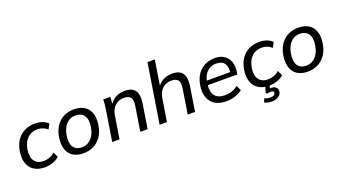

<svg xmlns="http://www.w3.org/2000/svg" viewBox="-68 -1392 3986 2241"><g transform="rotate(-20 1924.5 -271.5)"><path d="M261 9Q184 9 131.5 -24Q79 -57 57 -118.5Q35 -180 48 -265Q68 -386 142 -449Q216 -512 324 -512Q371 -512 414 -497Q457 -482 484 -453L450 -391Q424 -416 391 -427.5Q358 -439 327 -439Q254 -439 204.5 -392.5Q155 -346 140 -257Q125 -166 161.5 -115.5Q198 -65 274 -65Q307 -65 344.5 -77.5Q382 -90 414 -119L443 -55Q412 -25 361.5 -8Q311 9 261 9Z M742 9Q666 9 614.5 -23Q563 -55 542.5 -116.5Q522 -178 535 -265Q548 -345 586 -400.5Q624 -456 680.5 -484Q737 -512 807 -512Q885 -512 936 -480Q987 -448 1008 -386.5Q1029 -325 1015 -239Q1002 -158 964 -103Q926 -48 869 -19.5Q812 9 742 9ZM748 -63Q815 -63 862.5 -110.5Q910 -158 925 -249Q940 -344 905.5 -391.5Q871 -439 801 -439Q734 -439 687.5 -392Q641 -345 626 -255Q611 -159 644 -111Q677 -63 748 -63Z M1099 0 1160 -384Q1165 -413 1167.5 -443Q1170 -473 1171 -503H1259L1251 -395L1238 -394Q1268 -452 1320 -482Q1372 -512 1439 -512Q1531 -512 1567 -459Q1603 -406 1587 -305L1539 0H1448L1496 -304Q1508 -376 1484.5 -407Q1461 -438 1403 -438Q1336 -438 1291.5 -397Q1247 -356 1236 -288L1190 0Z M1688 0 1805 -736H1896L1842 -394H1827Q1857 -452 1909 -482Q1961 -512 2028 -512Q2120 -512 2156 -459Q2192 -406 2176 -305L2128 0H2037L2085 -304Q2097 -376 2073.5 -407Q2050 -438 1992 -438Q1925 -438 1880.5 -397Q1836 -356 1825 -288L1779 0Z M2517 9Q2432 9 2377 -25Q2322 -59 2299.5 -121.5Q2277 -184 2290 -268Q2302 -345 2338 -399.5Q2374 -454 2430 -483Q2486 -512 2557 -512Q2627 -512 2672.5 -481.5Q2718 -451 2737.5 -397Q2757 -343 2746 -272L2741 -242H2357L2365 -296H2688L2670 -282Q2682 -361 2652 -403.5Q2622 -446 2552 -446Q2502 -446 2465.5 -423.5Q2429 -401 2407 -362.5Q2385 -324 2379 -274L2375 -249Q2363 -160 2401 -111.5Q2439 -63 2527 -63Q2569 -63 2610 -76Q2651 -89 2687 -119L2717 -56Q2677 -25 2625 -8Q2573 9 2517 9Z M3047 9Q2970 9 2917.5 -24Q2865 -57 2843 -118.5Q2821 -180 2834 -265Q2854 -386 2928 -449Q3002 -512 3110 -512Q3157 -512 3200 -497Q3243 -482 3270 -453L3236 -391Q3210 -416 3177 -427.5Q3144 -439 3113 -439Q3040 -439 2990.5 -392.5Q2941 -346 2926 -257Q2911 -166 2947.5 -115.5Q2984 -65 3060 -65Q3093 -65 3130.5 -77.5Q3168 -90 3200 -119L3229 -55Q3198 -25 3147.5 -8Q3097 9 3047 9ZM3013 193Q2987 193 2963 187.5Q2939 182 2923 173L2941 126Q2959 135 2975.5 139Q2992 143 3014 143Q3041 143 3058 133.5Q3075 124 3075 105Q3075 94 3066 87.5Q3057 81 3040 81Q3030 81 3019.5 82.5Q3009 84 2993 88L2978 72L3007 -20H3062L3037 56L3011 48Q3024 45 3035.5 43Q3047 41 3057 41Q3092 41 3113.5 57Q3135 73 3135 104Q3135 144 3100.5 168.5Q3066 193 3013 193Z M3528 9Q3452 9 3400.5 -23Q3349 -55 3328.5 -116.5Q3308 -178 3321 -265Q3334 -345 3372 -400.5Q3410 -456 3466.5 -484Q3523 -512 3593 -512Q3671 -512 3722 -480Q3773 -448 3794 -386.5Q3815 -325 3801 -239Q3788 -158 3750 -103Q3712 -48 3655 -19.5Q3598 9 3528 9ZM3534 -63Q3601 -63 3648.5 -110.5Q3696 -158 3711 -249Q3726 -344 3691.5 -391.5Q3657 -439 3587 -439Q3520 -439 3473.5 -392Q3427 -345 3412 -255Q3397 -159 3430 -111Q3463 -63 3534 -63Z"/></g></svg>

Font: Mulish ExtraLight Medium
Style: Italic
Weight: 500
Italic angle: -9°
Version: Version 3.603